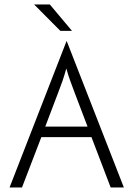

<svg xmlns="http://www.w3.org/2000/svg" viewBox="-20 -828 589 848"><path d="M22.2 0 273.6 -645.8H275L527.1 0H468.8L384 -222.2H162.5L77.1 0ZM179.9 -268.8H366.7L310.4 -416.7Q299.3 -447.2 290.6 -470.1Q281.9 -493.1 272.9 -525.7Q263.9 -493.1 255.9 -470.1Q247.9 -447.2 236.1 -416.7ZM246.5 -691.7 130.6 -808.3H200L297.9 -691.7Z"/></svg>

Font: Afacad Flux Light
Style: Regular
Weight: 300
Designer: Kristian Moeller
Foundry: Dicotype
Version: Version 1.100